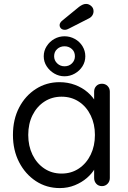

<svg xmlns="http://www.w3.org/2000/svg" viewBox="-20 -949 651 979"><path d="M500 -522Q517 -522 528.5 -510.5Q540 -499 540 -482V-41Q540 -24 528.5 -12Q517 0 500 0Q482 0 471 -12Q460 -24 460 -41V-136L479 -138Q479 -116 464 -90Q449 -64 423 -41.5Q397 -19 361.5 -4.5Q326 10 285 10Q217 10 163 -25.5Q109 -61 77.5 -122Q46 -183 46 -261Q46 -340 77.5 -400.5Q109 -461 163 -495.5Q217 -530 283 -530Q326 -530 363 -516Q400 -502 427.5 -478Q455 -454 470.5 -425Q486 -396 486 -367L460 -373V-482Q460 -499 471 -510.5Q482 -522 500 -522ZM294 -64Q344 -64 382.5 -90Q421 -116 442.5 -160.5Q464 -205 464 -261Q464 -316 442.5 -360.5Q421 -405 382.5 -430.5Q344 -456 294 -456Q245 -456 206.5 -431Q168 -406 146 -362Q124 -318 124 -261Q124 -205 145.5 -160.5Q167 -116 205.5 -90Q244 -64 294 -64ZM309 -560Q281 -560 257 -574Q233 -588 218 -611Q203 -634 203 -662Q203 -690 218 -713.5Q233 -737 257 -750.5Q281 -764 309 -764Q337 -764 361.5 -750.5Q386 -737 400.5 -713.5Q415 -690 415 -662Q415 -634 400.5 -611Q386 -588 361.5 -574Q337 -560 309 -560ZM309 -611Q332 -611 347 -626Q362 -641 362 -662Q362 -685 346.5 -699Q331 -713 309 -713Q287 -713 271.5 -699Q256 -685 256 -662Q256 -641 271.5 -626Q287 -611 309 -611ZM311 -797Q298 -797 291 -804Q284 -811 284 -821Q284 -827 287 -832Q290 -837 295 -842L383 -914Q391 -920 400 -924.5Q409 -929 419 -929Q433 -929 445 -918.5Q457 -908 457 -892Q457 -880 450.5 -870Q444 -860 431 -854L333 -804Q328 -801 322 -799Q316 -797 311 -797Z"/></svg>

Font: Quicksand Light Medium
Style: Regular
Weight: 500
Version: Version 3.006